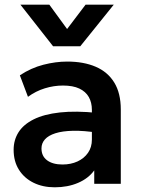

<svg xmlns="http://www.w3.org/2000/svg" viewBox="-20 -782 602 817"><path d="M213 15Q162 15 122.5 -4.5Q83 -24 60.5 -59.8Q38 -95.5 38 -144.5Q38 -186.5 59 -219.5Q80 -252.5 123.5 -274.2Q167 -296 234.8 -303.5Q302.5 -311 395.5 -301.5L397.5 -217Q336.5 -226.5 291 -225.5Q245.5 -224.5 215.8 -215Q186 -205.5 171.2 -189Q156.5 -172.5 156.5 -150.5Q156.5 -117.5 180.5 -99.8Q204.5 -82 246 -82Q281.5 -82 309.8 -95Q338 -108 354.5 -131.8Q371 -155.5 371 -188V-314.5Q371 -346 357.8 -369.2Q344.5 -392.5 317.5 -405.2Q290.5 -418 248 -418Q209 -418 170.8 -406.2Q132.5 -394.5 99 -370L64.5 -461.5Q112 -493 164.5 -506.5Q217 -520 266 -520Q336 -520 387.2 -498Q438.5 -476 466.2 -430.8Q494 -385.5 494 -316V0H381V-57Q356 -22.5 312 -3.8Q268 15 213 15ZM206 -585 67 -762H190L265.5 -658.5L344 -762H464L321.5 -585Z"/></svg>

Font: Geologica Roman Medium
Style: Regular
Weight: 500
Designer: Sindre Bremnes, Frode Helland
Foundry: Monokrom Skriftforlag AS
Version: Version 1.010;gftools[0.9.28]